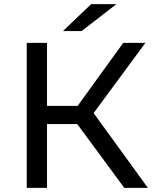

<svg xmlns="http://www.w3.org/2000/svg" viewBox="-20 -907 751 927"><path d="M353 -308 580 0H694L432 -361L682 -700H575L355 -396H207V-700H109V0H207V-308ZM420 -887 284 -757H374L542 -887Z"/></svg>

Font: Rookery
Style: Regular
Weight: 400
Designer: Ryan Kimball / Julieta Ulanovsky
Foundry: Motorola Mobility LLC.
Version: Version 1.0